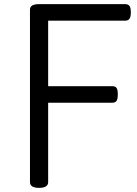

<svg xmlns="http://www.w3.org/2000/svg" viewBox="-20 -895 665 929"><path d="M169 14Q125 14 125 -14V-848Q125 -862 136 -868.5Q147 -875 169 -875H585Q600 -875 606.5 -866.5Q613 -858 613 -835Q613 -813 606.5 -804Q600 -795 585 -795H213V-478H523Q538 -478 544 -469.5Q550 -461 550 -438Q550 -416 544 -407Q538 -398 523 -398H213V-14Q213 0 202 7Q191 14 169 14Z"/></svg>

Font: Playwrite GB J
Style: Regular
Weight: 400
Designer: Veronika Burian, José Scaglione
Foundry: TypeTogether
Version: Version 1.002